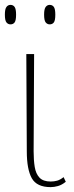

<svg xmlns="http://www.w3.org/2000/svg" viewBox="-52 -758 302 788"><path d="M156 10Q99 10 78.5 -26.5Q58 -63 58 -137L56 -536H88L86 -137Q86 -101 90.5 -73Q95 -45 110 -29Q125 -13 156 -13Q170 -13 182.5 -16.5Q195 -20 209 -31L218 -12Q202 1 186 5.5Q170 10 156 10ZM152 -658Q142 -658 135.5 -666Q129 -674 129 -698Q129 -721 135.5 -729.5Q142 -738 152 -738Q163 -738 169 -729.5Q175 -721 175 -698Q175 -674 169 -666Q163 -658 152 -658ZM-9 -658Q-19 -658 -25.5 -666Q-32 -674 -32 -698Q-32 -721 -25.5 -729.5Q-19 -738 -9 -738Q2 -738 8 -729.5Q14 -721 14 -698Q14 -674 8 -666Q2 -658 -9 -658Z"/></svg>

Font: Noto Serif Thin
Style: Regular
Weight: 100
Designer: Monotype Design Team
Foundry: Monotype Imaging Inc.
Version: Version 2.015